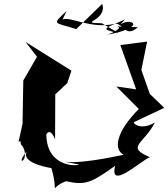

<svg xmlns="http://www.w3.org/2000/svg" viewBox="-20 -962 873 997"><path d="M390 -108C386 -99 198 -88 223 -304C210 -202 225 -335 266 -239L267 -472L329 -530L351 -595L113 -744L172 -667L101 -544L97 -320L76 -223C93 -244 81 -209 97 -204C146 -115 30 -88 146 -205C44 -124 224 -93 247 -89C290 61 226 15 323 -21C422 1 452 -11 578 -101C546 27 706 -123 758 -146C629 -200 730 -216 784 -326C704 -278 662 -330 678 -329L833 -402L758 -474L714 -599L744 -746L605 -728L687 -498L584 -513L701 -396C583 -278 567 -186 623 -158C638 -164 420 -109 316 -122ZM509 -841C377 -845 539 -850 511 -942L376 -811C261 -848 246 -830 326 -905L305 -861C348 -878 448 -810 575 -838C621 -846 630 -761 696 -821C482 -822 687 -843 540 -782C778 -828 630 -886 588 -816L629 -861C527 -814 490 -813 596 -790Z"/></svg>

Font: Asimov Silicon
Style: Regular
Weight: 400
Designer: Google
Version: Version 2.000980; 2014